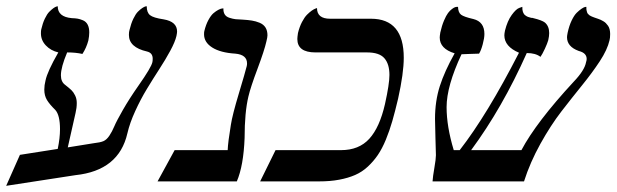

<svg xmlns="http://www.w3.org/2000/svg" viewBox="-54 -581 1975 615"><path d="M245.1 -122.1Q267.1 -124.5 277.3 -128.9Q287.6 -133.3 296.4 -146.5Q305.2 -159.7 312 -176Q318.8 -192.4 339.6 -228.8Q360.4 -265.1 389.2 -306.2Q430.7 -365.2 434.1 -381.8Q435.1 -385.7 435.1 -393.1Q435.1 -411.6 417 -416Q358.9 -429.2 358.9 -469.2Q358.9 -479 360.8 -484.9Q365.7 -505.4 373 -520.8Q380.4 -536.1 387.7 -543.5Q395 -550.8 401.6 -555.2Q408.2 -559.6 412.1 -560.5L416 -561Q416 -541 426.5 -532.5Q437 -523.9 470.2 -519Q513.2 -511.7 513.2 -480Q513.2 -475.6 511.2 -465.8Q506.8 -446.8 491.5 -418.5Q476.1 -390.1 456.3 -359.6Q436.5 -329.1 416.5 -296.1Q396.5 -263.2 379.2 -225.3Q361.8 -187.5 354 -153.8Q326.7 -34.7 188 -20L-34.2 14.2L9.8 -85L130.9 -104Q138.2 -138.7 138.2 -167Q138.2 -212.4 123 -229Q105 -246.6 96.4 -260.7Q87.9 -274.9 87.9 -293.9Q87.9 -308.1 91.8 -323.2Q97.7 -352.1 132.8 -413.1Q108.4 -418.9 92.8 -435.5Q77.1 -452.1 77.1 -474.1Q77.1 -482.9 78.1 -486.8Q82.5 -506.3 89.6 -521.2Q96.7 -536.1 103.8 -543.2Q110.8 -550.3 116.9 -554.7Q123 -559.1 127 -560.1L130.9 -561Q130.9 -526.9 175.8 -522.9Q187.5 -522.5 194.8 -521.2Q202.1 -520 211.9 -515.9Q221.7 -511.7 226.8 -502Q231.9 -492.2 231.9 -477.1Q231.9 -465.8 229 -451.2Q222.7 -427.7 210 -408.2Q189 -413.1 161.1 -413.1Q141.1 -365.7 141.1 -339.8Q141.1 -318.8 154.8 -309.1Q168.5 -298.3 174.8 -292.2Q181.2 -286.1 186.5 -275.4Q191.9 -264.6 191.9 -251Q191.9 -235.4 188 -219.2L163.1 -108.9Z M741.7 -272Q729.5 -221.2 729.5 -139.2Q726.1 -50.3 704.6 0H450.7L505.4 -100.1H675.3Q676.3 -126 685.5 -181.2Q690.4 -212.9 710.9 -281Q731.4 -349.1 736.3 -369.1Q737.3 -373 737.3 -377.9Q737.3 -405.8 699.7 -409.2Q652.3 -412.1 626 -428.7Q599.6 -445.3 599.6 -471.2Q599.6 -479 600.6 -481.9Q605.5 -502 613.5 -516.8Q621.6 -531.7 629.6 -538.6Q637.7 -545.4 645 -549.3Q652.3 -553.2 656.7 -553.7L661.6 -554.2Q661.1 -542.5 665.8 -534.9Q670.4 -527.3 681.2 -523.9Q691.9 -520.5 700.4 -519.5Q709 -518.6 723.6 -518.1Q740.7 -517.1 752.9 -515.1Q765.1 -513.2 777.6 -508.1Q790 -502.9 796.4 -492.9Q802.7 -482.9 802.7 -467.8Q802.7 -461.9 799.3 -448.2Q793 -419.9 770.8 -360.6Q748.5 -301.3 741.7 -272Z M1179.2 -248Q1193.4 -312 1193.4 -340.8Q1193.4 -376 1177.2 -394.5Q1161.1 -413.1 1121.6 -413.1H956.5Q898.4 -413.1 898.4 -456.1Q898.4 -461.4 900.4 -475.1Q905.3 -495.1 913.3 -510.5Q921.4 -525.9 929.4 -533.9Q937.5 -542 944.8 -547.1Q952.1 -552.2 957 -553.7L961.4 -555.2Q961.4 -521 1003.4 -521H1134.3Q1239.3 -521 1239.3 -396Q1239.3 -346.7 1221.2 -265.1Q1211.4 -223.6 1202.6 -193.1Q1193.8 -162.6 1181.9 -133.5Q1169.9 -104.5 1156.2 -84.5Q1142.6 -64.5 1124.3 -47.4Q1106 -30.3 1083.5 -20.5Q1061 -10.7 1032.5 -5.4Q1003.9 0 968.3 0H779.3L828.6 -100.1H1038.6Q1095.7 -100.1 1128.9 -136.5Q1162.1 -172.9 1179.2 -248Z M1898.4 -452.1Q1891.6 -421.9 1867.2 -384.8Q1842.8 -347.7 1810.5 -307.9Q1778.3 -268.1 1744.1 -223.9Q1710 -179.7 1677 -120.4Q1644 -61 1624.5 0H1331.5Q1332.5 -15.6 1337.4 -43.7Q1342.3 -71.8 1342.3 -84Q1342.3 -94.2 1340.8 -138.2Q1339.4 -182.1 1339.4 -200.2Q1339.4 -256.8 1354.7 -304.9Q1370.1 -353 1402.3 -410.2Q1354.5 -424.8 1354.5 -460.9Q1354.5 -465.3 1356.4 -477.1Q1361.3 -499 1368.2 -515.1Q1375 -531.2 1381.1 -539.3Q1387.2 -547.4 1393.8 -552.2Q1400.4 -557.1 1404.1 -558.1Q1407.7 -559.1 1411.1 -559.1H1413.1Q1413.6 -541 1422.9 -533.9Q1432.1 -526.9 1462.4 -520Q1497.6 -511.2 1497.6 -472.2Q1497.6 -459 1492.2 -439Q1486.8 -418.9 1480.5 -409.2Q1465.8 -409.2 1449 -408.2Q1432.1 -407.2 1424.3 -407.2Q1376.5 -305.2 1376.5 -237.8Q1376.5 -175.8 1399.4 -100.1H1418.5Q1506.3 -212.9 1608.4 -412.1Q1561.5 -432.1 1561.5 -467.8Q1561.5 -473.1 1563.5 -482.9Q1571.3 -514.2 1585.2 -533.2Q1599.1 -552.2 1609.4 -555.7L1619.1 -559.1Q1618.7 -549.3 1621.1 -542.5Q1623.5 -535.6 1628.4 -532Q1633.3 -528.3 1637.2 -526.9Q1641.1 -525.4 1647.5 -523.9Q1652.3 -523.9 1654.3 -522.9Q1682.1 -516.1 1691.4 -508.8Q1705.1 -497.1 1705.1 -475.1Q1705.1 -465.3 1702.1 -452.1Q1699.2 -441.9 1691.2 -424.6Q1683.1 -407.2 1677.2 -398.9Q1661.6 -411.1 1633.3 -411.1Q1554.7 -234.9 1455.1 -100.1H1616.2Q1663.6 -189.5 1783.2 -318.8Q1818.8 -356 1823.2 -381.8Q1825.2 -387.7 1825.2 -392.1Q1825.2 -411.1 1800.8 -417.5Q1800.3 -417.5 1800 -417.7Q1799.8 -418 1799.3 -418Q1762.2 -431.6 1762.2 -461.9Q1762.2 -466.3 1764.2 -476.1Q1769 -498.5 1777.1 -515.4Q1785.2 -532.2 1793.2 -540Q1801.3 -547.9 1808.3 -552.7Q1815.4 -557.6 1819.8 -558.6L1824.2 -559.1V-554.2Q1824.2 -549.8 1825.2 -546.4Q1826.2 -543 1826.9 -540.5Q1827.6 -538.1 1830.3 -535.6Q1833 -533.2 1834.2 -532Q1835.4 -530.8 1839.4 -529.1Q1843.3 -527.3 1844.5 -526.9Q1845.7 -526.4 1850.3 -524.7Q1855 -522.9 1855.5 -522.9Q1856.4 -522.5 1861.6 -520.8Q1866.7 -519 1869.9 -517.6Q1873 -516.1 1878.2 -513.2Q1883.3 -510.3 1886.7 -506.8Q1890.1 -503.4 1893.6 -498.5Q1897 -493.7 1898.7 -486.8Q1900.4 -480 1900.4 -472.2Q1900.4 -459 1898.4 -452.1Z"/></svg>

Font: Common Serif SemiBold
Style: Italic
Weight: 600
Italic angle: -12°
Designer: Philipp H. Poll, Khaled Hosny
Foundry: Stefan Peev, Context Ltd.
Version: Version 1.026